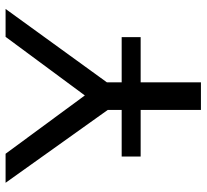

<svg xmlns="http://www.w3.org/2000/svg" viewBox="-46 -694 740 688"><g transform="rotate(-90 324.0 -350.0)"><path d="M274 0H373V-216H535V-284H373V-337L636 -700H536L326 -416L117 -700H13L274 -334V-284H107V-216H274Z"/></g></svg>

Font: Chess Sans Medium
Style: Regular
Weight: 500
Designer: Wolf Bōese
Foundry: Wolf Bōese
Version: Version 7.223;Glyphs 3.3 (3306)